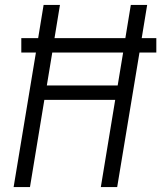

<svg xmlns="http://www.w3.org/2000/svg" viewBox="-20 -755 651 775"><path d="M35 0 125 -543H66V-601H134L156 -735H222L200 -601H486L508 -735H574L552 -601H611V-543H543L453 0H387L445 -352H159L101 0ZM169 -410H455L477 -543H191Z"/></svg>

Font: Iosevka Aile Light Oblique
Style: Regular
Weight: 300
Italic angle: -9°
Designer: Belleve Invis
Foundry: Belleve Invis
Version: Version 31.1.0; ttfautohint (v1.8.4)